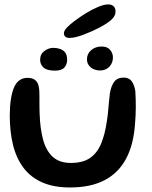

<svg xmlns="http://www.w3.org/2000/svg" viewBox="-20 -802 678 855"><path d="M291.6 32.8Q219.4 32.8 168.4 10.4Q117.4 -11.9 85.4 -53.8Q53.4 -95.8 38.4 -155Q23.5 -214.2 23.5 -288.4Q23.5 -306.7 24.7 -324.8Q25.9 -343 28.5 -359.9Q31.1 -376.9 34.8 -390.4Q44 -424.8 60.9 -440Q77.8 -455.3 101.8 -455.3Q124.7 -455.3 136 -445.9Q147.4 -436.6 151.1 -422.4Q154.9 -408.2 155.2 -393.9Q155.6 -384.1 155.6 -371.1Q155.6 -358.1 155.6 -344Q155.7 -330 155.8 -316.7Q156 -303.3 156.6 -292.4Q158.8 -228.5 172 -179.8Q185.1 -131.1 214.8 -103.7Q244.6 -76.4 295.8 -76.4Q348.5 -76.4 380.5 -98.2Q412.4 -120 429.8 -161.2Q447.1 -202.4 455.6 -260.3Q458.2 -275.2 459.9 -291Q461.7 -306.8 462.9 -322.8Q464.2 -338.8 465.9 -355.2Q467.6 -371.6 469.6 -387.9Q475.1 -420.3 489 -438.4Q502.8 -456.5 530.7 -456.5Q554.2 -456.5 566.2 -440.7Q578.1 -424.8 582.6 -396.3Q583.9 -378.2 584.3 -359.8Q584.8 -341.4 584.7 -323.1Q584.5 -304.7 583.7 -286.5Q582.9 -268.3 581.3 -250.6Q575.1 -158.4 541.4 -95.2Q507.8 -32 445.8 0.4Q383.7 32.8 291.6 32.8ZM224.9 -487.4Q188.9 -487.4 173.8 -501.2Q158.7 -514.9 158.7 -535.9Q158.7 -561.1 177.8 -575Q196.9 -588.9 217 -588.9Q233.2 -588.9 247.4 -584.2Q261.7 -579.6 270.3 -568Q279 -556.5 279 -535.6Q279 -515.4 266.7 -501.4Q254.4 -487.4 224.9 -487.4ZM425.6 -488.2Q400.2 -488.2 383.7 -502.3Q367.2 -516.4 367.2 -537.4Q367.2 -562.8 386.1 -578.8Q405.1 -594.9 432.6 -594.9Q457.9 -594.9 470.4 -580Q482.9 -565 482.9 -545.8Q482.9 -522.1 467.2 -505.2Q451.4 -488.2 425.6 -488.2ZM289.6 -633.1Q278.6 -633.1 271.6 -638.2Q264.6 -643.2 264.6 -654.7Q264.6 -669.3 292.1 -692.7Q319.6 -716 360.8 -742.1Q387.9 -759 415.7 -770.7Q443.4 -782.4 460.8 -782.4Q476.6 -782.4 485.5 -774.5Q494.5 -766.6 494.5 -750Q494.5 -730.6 475.8 -713.9Q457.2 -697.1 423.6 -679.6Q388.1 -660.9 350.5 -647Q313 -633.1 289.6 -633.1Z"/></svg>

Font: Gluten Thin
Style: Regular
Weight: 100
Designer: Tyler Finck
Foundry: Etcetera Type Company
Version: Version 1.300